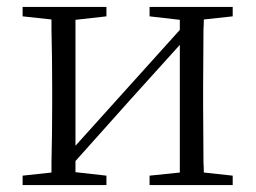

<svg xmlns="http://www.w3.org/2000/svg" viewBox="-20 -532 735 552"><path d="M45 0V-27L128 -36Q128 -49 128 -65Q129 -106 129.5 -149.5Q130 -193 130 -227V-285Q130 -319 129.5 -362.5Q129 -406 128 -447Q128 -463 128 -476L45 -485V-512H286V-485L197 -475V-113L333 -264L497 -446V-475L410 -485V-512H649V-485L566 -476Q566 -463 565 -447Q565 -406 564.5 -362.5Q564 -319 564 -285V-227Q564 -193 564.5 -149.5Q565 -106 565 -65Q566 -49 566 -36L649 -27V0H410V-27L497 -36V-403L357 -248L197 -69V-37L286 -27V0Z"/></svg>

Font: Early Summer Mincho Light
Style: Regular
Weight: 300
Designer: GuiWonder
Version: Version 1.002